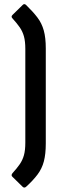

<svg xmlns="http://www.w3.org/2000/svg" viewBox="-20 -732 300 910"><path d="M87 153 39 106Q31 99 39 89Q60 66 73.5 46.5Q87 27 93.5 3.5Q100 -20 100 -56V-500Q100 -536 93.5 -559.5Q87 -583 73.5 -602.5Q60 -622 39 -645Q31 -653 39 -661L87 -708Q95 -717 104 -708Q136 -677 157 -649.5Q178 -622 187.5 -587.5Q197 -553 197 -503V-52Q197 -2 188 32.5Q179 67 158 95Q137 123 104 153Q95 161 87 153Z"/></svg>

Font: Sofia Sans Extra Cond
Style: Bold
Weight: 700
Width: 1
Designer: Botio Nikoltchev, Ani Petrova
Foundry: lettersoup
Version: Version 4.100; ttfautohint (v1.8.3)